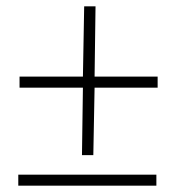

<svg xmlns="http://www.w3.org/2000/svg" viewBox="-20 -596 585 609"><path d="M240 -104H276L280 -318H480V-353H280L283 -576H247L243 -353H42V-318H243ZM38 -42V-7H476V-42Z"/></svg>

Font: Fixel Text 20240404 ExtraLight
Style: Italic
Weight: 200
Width: 4
Italic angle: -10°
Designer: AlfaBravo + MacPaw
Foundry: Kyrylo Tkachov, Marchela Mozhyna, Serhii Makarenko, Maria Weinstein, Zakhar Kryvoshyya
Version: Version 1.211;Glyphs 3.2 (3225)